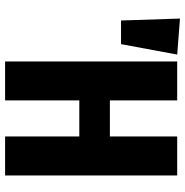

<svg xmlns="http://www.w3.org/2000/svg" viewBox="-6 -738 744 773"><g transform="rotate(90 366.5 -352.0)"><path d="M55.2 -704.1 200.2 -692.9 158.2 -466.8H63ZM529.8 0V-298.8H384.8V0H228V-692.9H384.8V-421.9H529.8V-692.9H687V0Z"/></g></svg>

Font: Fira Sans Compressed
Style: Bold
Weight: 700
Width: 1
Designer: Carrois Corporate & Edenspiekermann AG
Foundry: Carrois Corporate GbR & Edenspiekermann AG
Version: Version 4.203;PS 004.203;hotconv 1.0.88;makeotf.lib2.5.64775